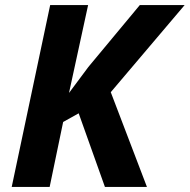

<svg xmlns="http://www.w3.org/2000/svg" viewBox="-20 -734 745 754"><path d="M26 0H175L228 -255L289 -289L392 0H557L415 -372L705 -714H529L327 -471L251 -369L326 -714H177Z"/></svg>

Font: Noto Sans
Style: Bold Italic
Weight: 700
Italic angle: -12°
Designer: Monotype Design Team
Foundry: Monotype Imaging Inc.
Version: Version 2.013